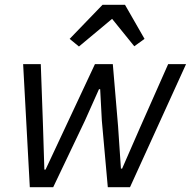

<svg xmlns="http://www.w3.org/2000/svg" viewBox="-20 -785 800 805"><path d="M410 -765 272 -622 311 -590 450 -706 543 -591 586 -622 504 -765ZM105 0H203L336 -279L395 -411H400L407 -279L432 0H525L760 -516H685L568 -252L492 -78H487L475 -256L453 -516H378L171 -74H166L160 -265L151 -516H77Z"/></svg>

Font: Braiins Sans
Style: Italic
Weight: 400
Italic angle: -11.31°
Designer: Mike Abbink, Paul van der Laan, Pieter van Rosmalen, Jiri Chlebus, Lubos Buracinsky
Foundry: Bold Monday, Sudetype
Version: Version 1.000;hotconv 1.0.109;makeotfexe 2.5.65596